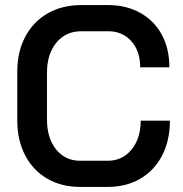

<svg xmlns="http://www.w3.org/2000/svg" viewBox="-20 -728 719 756"><path d="M48 -254V-446Q48 -524 79.5 -583.5Q111 -643 168 -675.5Q225 -708 300 -708H406Q477 -708 532 -677.5Q587 -647 617 -591.5Q647 -536 647 -463H532Q532 -527 497 -566Q462 -605 406 -605H300Q239 -605 202 -560Q165 -515 165 -442V-258Q165 -184 201 -139.5Q237 -95 296 -95H404Q462 -95 498 -139Q534 -183 534 -253H649Q649 -175 618.5 -116Q588 -57 532.5 -24.5Q477 8 404 8H296Q222 8 166 -24.5Q110 -57 79 -116.5Q48 -176 48 -254Z"/></svg>

Font: Bai Jamjuree SemiBold
Style: Regular
Weight: 600
Version: Version 1.000; ttfautohint (v1.6)